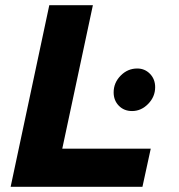

<svg xmlns="http://www.w3.org/2000/svg" viewBox="-20 -720 690 740"><path d="M21 0 170 -700H338L220 -147H561L529 0ZM489 -292Q458 -292 438 -312.5Q418 -333 418 -364Q418 -401 445 -428.5Q472 -456 509 -456Q538 -456 558 -435.5Q578 -415 578 -384Q578 -347 551 -319.5Q524 -292 489 -292Z"/></svg>

Font: Red Hat Text
Style: Bold Italic
Weight: 700
Italic angle: -12°
Designer: Pentagram / MCKL
Foundry: Pentagram / MCKL
Version: Version 1.003; Red Hat Text Bold Italic